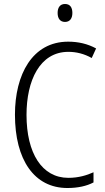

<svg xmlns="http://www.w3.org/2000/svg" viewBox="-20 -933 528 963"><path d="M306 -913C281 -913 269 -895 269 -868C269 -840 282 -823 306 -823C330 -823 343 -840 343 -868C343 -895 332 -913 306 -913ZM323 -673C363 -673 403 -663 440 -642L462 -690C420 -713 373 -724 322 -724C142 -724 55 -559 55 -358C55 -131 152 10 318 10C371 10 415 0 449 -18V-69C416 -54 374 -41 323 -41C190 -41 113 -165 113 -357C113 -528 179 -673 323 -673Z"/></svg>

Font: Noto Sans Arabic Cond Light
Style: Regular
Weight: 300
Width: 3
Designer: Monotype Design Team, Nadine Chahine, Nizar Qandah and Khaled Hosny
Foundry: Monotype Imaging Inc.
Version: Version 2.012